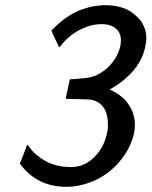

<svg xmlns="http://www.w3.org/2000/svg" viewBox="-20 -698 584 740"><path d="M446 -542Q446 -572 426 -588.5Q406 -605 372 -605Q330 -605 287.5 -583Q245 -561 216 -524Q209 -515 208 -516Q207 -517 192 -549L178 -580L187 -589Q264 -668 365 -677Q372 -678 386 -678Q448 -678 489 -650Q507 -636 520 -621Q544 -589 544 -550Q544 -548 543.5 -544Q543 -540 543 -538Q535 -456 462 -394Q438 -373 406 -355L403 -353L413 -348Q440 -335 462 -313Q500 -270 500 -217Q500 -204 498 -192Q488 -136 449.5 -86Q411 -36 355 -7Q295 22 236 22Q127 22 63 -59L56 -68Q57 -68 71 -104Q85 -140 85 -141Q88 -138 92 -133Q105 -113 125 -98Q177 -54 254 -54Q306 -54 345.5 -94.5Q385 -135 395 -198Q396 -204 396 -218Q396 -297 335 -313Q327 -315 280 -316Q233 -316 233 -318L249 -392Q254 -392 287 -395Q320 -398 322 -399Q365 -407 400 -442.5Q435 -478 444 -522Q446 -536 446 -542Z"/></svg>

Font: KaTeX_SansSerif
Style: Italic
Weight: 400
Version: Version 1.1; ttfautohint (v1.3)